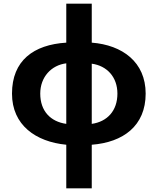

<svg xmlns="http://www.w3.org/2000/svg" viewBox="-20 -780 853 1040"><path d="M45 -273C45 -102 174 -12 339 4V240H477V4C647 -9 769 -98 769 -273C769 -444 643 -536 477 -549V-760H339V-549C162 -538 45 -452 45 -273ZM339 -437V-109C254 -121 198 -178 198 -273C198 -363 258 -427 339 -437ZM477 -109V-435C559 -424 616 -363 616 -273C616 -180 561 -121 477 -109Z"/></svg>

Font: Passageway
Style: Regular
Weight: 700
Foundry: Ascender Corporation
Version: Version 1.11